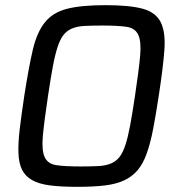

<svg xmlns="http://www.w3.org/2000/svg" viewBox="-20 -716 710 744"><path d="M280 8Q217 8 174 2.5Q131 -3 104.5 -18Q78 -33 65.5 -58Q53 -83 51.5 -122.5Q50 -162 56.5 -216.5Q63 -271 74 -344Q91 -454 107 -522.5Q123 -591 154 -629.5Q185 -668 240 -682Q295 -696 389 -696Q483 -696 533.5 -682Q584 -668 603 -629.5Q622 -591 617 -522.5Q612 -454 595 -344Q584 -271 573.5 -216.5Q563 -162 549 -122.5Q535 -83 514.5 -58Q494 -33 463 -18Q432 -3 387.5 2.5Q343 8 280 8ZM292 -71Q333 -71 361.5 -72.5Q390 -74 410 -82.5Q430 -91 443 -107.5Q456 -124 466 -154.5Q476 -185 484.5 -231Q493 -277 503 -344Q518 -444 523 -499Q528 -554 516 -580.5Q504 -607 471 -612Q438 -617 377 -617Q336 -617 307.5 -615.5Q279 -614 259 -605.5Q239 -597 226 -580.5Q213 -564 203 -533.5Q193 -503 184.5 -457Q176 -411 166 -344Q151 -244 146 -189Q141 -134 153 -107.5Q165 -81 198 -76Q231 -71 292 -71Z"/></svg>

Font: Azeri Sans
Style: Italic
Weight: 400
Designer: Hector Gatti & Omnibus-Type (original fonts) / Cristiano Sobral (main changes and remastering)
Foundry: Omnibus-Type
Version: Version 0.07;August 21, 2020;FontCreator 13.0.0.2681 64-bit;